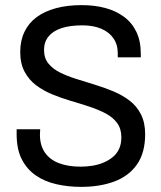

<svg xmlns="http://www.w3.org/2000/svg" viewBox="-20 -718 630 750"><path d="M297 12Q246 12 200 1.5Q154 -9 119.5 -33Q85 -57 65 -96Q45 -135 45 -194Q45 -199 45 -203.5Q45 -208 45 -213H137Q137 -209 136.5 -203Q136 -197 136 -192Q136 -150 155.5 -122Q175 -94 210.5 -80.5Q246 -67 295 -67Q317 -67 340 -70.5Q363 -74 383.5 -82.5Q404 -91 420 -104Q436 -117 445 -136Q454 -155 454 -182Q454 -215 437.5 -237.5Q421 -260 392.5 -275Q364 -290 329 -301.5Q294 -313 256.5 -324Q219 -335 184 -349.5Q149 -364 121 -385Q93 -406 76 -438Q59 -470 59 -515Q59 -559 75.5 -593.5Q92 -628 123 -651Q154 -674 198.5 -686Q243 -698 299 -698Q349 -698 390.5 -687Q432 -676 463.5 -653Q495 -630 512.5 -594Q530 -558 530 -507V-494H440V-510Q440 -544 423 -568.5Q406 -593 375 -606Q344 -619 302 -619Q253 -619 220 -608Q187 -597 169.5 -575.5Q152 -554 152 -523Q152 -491 169 -470Q186 -449 214 -435Q242 -421 277 -410Q312 -399 349.5 -387.5Q387 -376 422 -361.5Q457 -347 485.5 -325.5Q514 -304 530.5 -271.5Q547 -239 547 -194Q547 -121 515 -75.5Q483 -30 426.5 -9Q370 12 297 12Z"/></svg>

Font: Archivo SemiCondensed
Style: Regular
Weight: 400
Width: 4
Designer: Hector Gatti
Foundry: Omnibus-Type
Version: Version 2.001